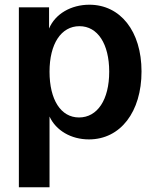

<svg xmlns="http://www.w3.org/2000/svg" viewBox="-20 -576 646 814"><path d="M60 218H190V-82C217 -23 281 15 357 15C491 15 580 -102 580 -273C580 -444 490 -556 359 -556C281 -556 214 -517 188 -455V-545H60ZM315 -78C238 -78 190 -153 190 -272C190 -390 239 -465 317 -465C394 -465 443 -390 443 -272C443 -153 393 -78 315 -78Z"/></svg>

Font: Ronzino
Style: Bold
Weight: 700
Designer: Nunzio Mazzaferro
Foundry: Collletttivo
Version: Version 1.000;Glyphs 3.3 (3337)